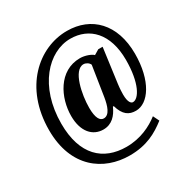

<svg xmlns="http://www.w3.org/2000/svg" viewBox="-190 -876 1147 1179"><g transform="rotate(-30 383.5 -286.0)"><path d="M396 142C518 142 593 98 659 47L638 4C584 46 505 86 405 86C241 86 128 -15 128 -237C128 -501 280 -662 436 -662C570 -662 668 -566 668 -379C668 -214 617 -132 576 -132C565 -132 546 -144 546 -203C546 -214 547 -246 551 -275L584 -520H553L518 -499C505 -513 464 -529 428 -529C277 -529 204 -376 204 -248C204 -135 261 -77 335 -77C396 -77 432 -118 455 -170H461C481 -99 517 -77 566 -77C654 -77 735 -192 735 -384C735 -594 615 -714 442 -714C241 -714 43 -543 43 -240C43 24 211 142 396 142ZM371 -135C344 -135 325 -164 325 -236C325 -329 356 -486 428 -486C444 -486 464 -475 471 -458L438 -246C429 -191 412 -135 371 -135Z"/></g></svg>

Font: Noto Serif Ethiopic ExtraCondensed Black
Style: Regular
Weight: 900
Width: 2
Designer: Monotype Design Team
Foundry: Monotype Imaging Inc.
Version: Version 2.102